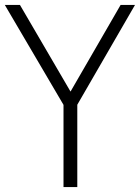

<svg xmlns="http://www.w3.org/2000/svg" viewBox="-34 -760 569 780"><path d="M224 0V-334L-14.5 -740H47L252.5 -388L456 -740H514.5L280 -334.5V0Z"/></svg>

Font: Encode Sans Condensed Light
Style: Regular
Weight: 300
Width: 3
Designer: Multiple Designers
Foundry: Impallari Type
Version: Version 3.000; ttfautohint (v1.8.3) -l 8 -r 50 -G 200 -x 14 